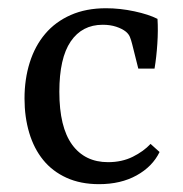

<svg xmlns="http://www.w3.org/2000/svg" viewBox="-20 -445 450 473"><path d="M40.4 -202.2Q40.4 -250.2 53.3 -291.1Q66.2 -332 91.3 -361.6Q116.4 -391.3 154.2 -408Q192 -424.7 241.1 -424.7Q275.6 -424.7 311.1 -417.1Q346.5 -409.5 368 -398.5Q369.8 -370.2 367.6 -337.3Q365.5 -304.4 360.7 -276H320.7L305.5 -336.7Q302.9 -346.9 300 -354Q297.1 -361.1 290.2 -366.9Q281.1 -374.2 266.4 -379.1Q251.6 -384 233.1 -384Q182.2 -384 154.2 -342.9Q126.2 -301.8 126.2 -218.9Q126.2 -132 157.6 -88.7Q189.1 -45.5 246.2 -45.5Q280.4 -45.5 307.3 -58.9Q334.2 -72.4 350.9 -90.5L373.1 -70.5Q355.6 -34.5 316.5 -12.9Q277.5 8.7 224 8.7Q178.5 8.7 143.8 -7.1Q109.1 -22.9 86.4 -50.9Q63.6 -78.9 52 -117.8Q40.4 -156.7 40.4 -202.2Z"/></svg>

Font: Rasa
Style: Regular
Weight: 400
Version: Version 1.000;PS 1.000;hotconv 1.0.88;makeotf.lib2.5.647800;